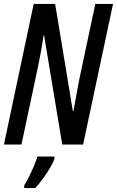

<svg xmlns="http://www.w3.org/2000/svg" viewBox="-21 -734 594 975"><path d="M-1 0 150 -714H259L349 -170H352Q361 -221 370 -269.5Q379 -318 385 -347L463 -714H553L401 0H295L203 -554H200Q195 -517 188 -477.5Q181 -438 174 -405Q167 -372 163 -353L88 0ZM102 207Q113 190 126 164Q139 138 151 110Q163 82 169 61H256V71Q249 92 232 120.5Q215 149 195 176Q175 203 158 221H102Z"/></svg>

Font: Noto Sans ExtraCondensed Medium
Style: Italic
Weight: 500
Width: 2
Italic angle: -12°
Designer: Monotype Design Team
Foundry: Monotype Imaging Inc.
Version: Version 2.013; ttfautohint (v1.8.4.7-5d5b)